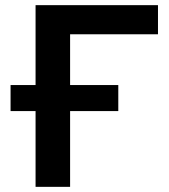

<svg xmlns="http://www.w3.org/2000/svg" viewBox="-20 -725 655 745"><path d="M118 0V-294H21V-395H118V-705H593V-592H252V-395H439V-294H252V0Z"/></svg>

Font: Nunito Sans 9pt
Style: Bold
Weight: 700
Version: Version 3.101;gftools[0.9.27]